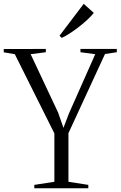

<svg xmlns="http://www.w3.org/2000/svg" viewBox="-35 -1004 643 1024"><path d="M255 -34.5V-292.5L44 -715L-15 -725V-742.5L209.5 -743V-725.5L128.5 -715L275 -403.5L303.5 -322L332.5 -398.5L473 -715L394 -725.5V-743H588V-725.5L525 -716L330 -293.5V-34.5L436 -18V0H148V-18ZM294 -802 282.5 -813.5 411.5 -983.5 465 -935.5Q454 -920.5 433.5 -901.2Q413 -882 388.5 -862.8Q364 -843.5 339.5 -827.5Q315 -811.5 295 -802Z"/></svg>

Font: Merriweather 144pt Light
Style: Regular
Weight: 300
Version: Version 2.100